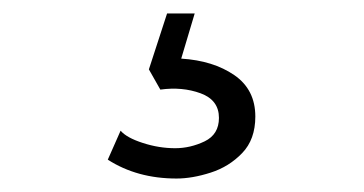

<svg xmlns="http://www.w3.org/2000/svg" viewBox="-20 -40 540 285"><path d="M242 225Q183.5 225 140 197L159 154Q168 164.5 192 172.2Q216 180 240 180Q262.5 180 283.8 169.8Q305 159.5 305 135Q305 108.5 277.8 98.5Q250.5 88.5 218 93L201 63L228 -20H269L249 47Q296.5 50 327.8 71.5Q359 93 359 133Q359 167 339.5 187.2Q320 207.5 292.8 216.2Q265.5 225 242 225Z"/></svg>

Font: Geologica Thin
Style: Regular
Weight: 100
Designer: Sindre Bremnes, Frode Helland
Foundry: Monokrom Skriftforlag AS
Version: Version 1.010; ttfautohint (v1.8.4.7-5d5b);gftools[0.9.28]